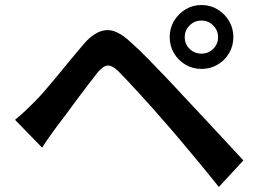

<svg xmlns="http://www.w3.org/2000/svg" viewBox="-20 -757 1040 766"><path d="M717 -609Q717 -581 736.5 -562Q756 -543 784 -543Q811 -543 830.5 -562Q850 -581 850 -609Q850 -636 830.5 -655.5Q811 -675 784 -675Q756 -675 736.5 -655.5Q717 -636 717 -609ZM657 -609Q657 -644 674 -673Q691 -702 720 -719.5Q749 -737 784 -737Q819 -737 848 -719.5Q877 -702 894 -673Q911 -644 911 -609Q911 -574 894 -545Q877 -516 848 -499Q819 -482 784 -482Q749 -482 720 -499Q691 -516 674 -545Q657 -574 657 -609ZM40 -279Q62 -297 79.5 -313.5Q97 -330 119 -352Q137 -370 159.5 -396Q182 -422 208 -453.5Q234 -485 261 -518Q288 -551 313 -580Q356 -631 400.5 -636.5Q445 -642 501 -589Q535 -559 570.5 -522.5Q606 -486 641 -449.5Q676 -413 705 -381Q739 -345 781.5 -299.5Q824 -254 868.5 -206Q913 -158 951 -117L853 -11Q819 -54 781 -100Q743 -146 706 -190Q669 -234 639 -268Q617 -294 590.5 -323.5Q564 -353 538 -381.5Q512 -410 489.5 -434Q467 -458 453 -472Q427 -497 409 -495.5Q391 -494 368 -466Q352 -446 331.5 -419Q311 -392 289 -362.5Q267 -333 246.5 -305Q226 -277 210 -257Q194 -235 177 -211Q160 -187 148 -168Z"/></svg>

Font: Noto Sans SC SemiBold
Style: Regular
Weight: 600
Designer: Ryoko NISHIZUKA 西塚涼子 (kana, bopomofo & ideographs); Paul D. Hunt (Latin, Greek & Cyrillic); Sandoll Communications 산돌커뮤니
Foundry: Adobe
Version: Version 2.004-H2;hotconv 1.0.118;makeotfexe 2.5.65603